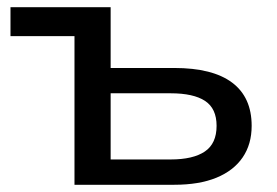

<svg xmlns="http://www.w3.org/2000/svg" viewBox="-20 -511 767 531"><path d="M186 0V-411H9V-491H286V-323H462Q568 -323 622 -282.5Q676 -242 676 -163Q676 -112 651 -75.5Q626 -39 578.5 -19.5Q531 0 462 0ZM286 -70H452Q514 -70 546.5 -92Q579 -114 579 -163Q579 -211 547 -232Q515 -253 452 -253H286Z"/></svg>

Font: Nunito Sans 10pt SemiExpanded Medium
Style: Regular
Weight: 500
Width: 6
Designer: Vernon Adams
Foundry: Vernon Adams
Version: Version 3.101;gftools[0.9.27]